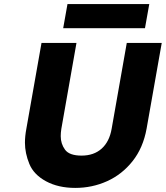

<svg xmlns="http://www.w3.org/2000/svg" viewBox="-20 -912 811 939"><path d="M710 -892 689 -774H289L310 -892ZM354 -702 280 -282Q277 -263 277 -246Q277 -209 298 -180Q319 -151 379 -151Q439 -151 477 -185Q515 -219 526 -282L600 -702H771L697 -283Q680 -189 628.5 -124Q577 -59 504 -26Q431 7 348 7Q265 7 205 -25.5Q145 -58 123.5 -110.5Q102 -163 102 -214Q102 -246 109 -283L183 -702Z"/></svg>

Font: Fz Poppins
Style: Bold Italic
Weight: 700
Italic angle: -10°
Designer: Ninad Kale (Devanagari), Jonny Pinhorn (Latin)
Foundry: Indian Type Foundry
Version: Vit hóa bi Vntype.Com & FontZin.Com